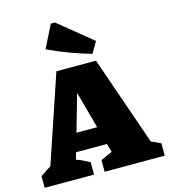

<svg xmlns="http://www.w3.org/2000/svg" viewBox="-168 -1051 1017 1157"><g transform="rotate(-15 340.5 -473.0)"><path d="M656 -104Q671 -98 686 -91Q701 -84 715 -77V0H340V-73L412 -105L397 -158H204L192 -115Q214 -108 234 -98Q254 -88 274 -77V0H-34V-73L33 -117L216 -660H463ZM237 -271H366L303 -502ZM453 -705Q385 -725 318.5 -749.5Q252 -774 187 -805L258 -946H284L494 -775Z"/></g></svg>

Font: Piazzolla Black
Style: Regular
Weight: 900
Designer: Juan Pablo del Peral
Foundry: Huerta Tipografica
Version: Version 1.330